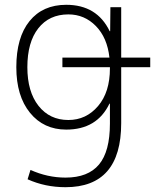

<svg xmlns="http://www.w3.org/2000/svg" viewBox="-20 -550 684 800"><path d="M240 -270V-310H436Q427 -393 379.5 -441.5Q332 -490 265 -490Q185 -490 139.5 -432Q94 -374 94 -270Q94 -168 140.5 -109Q187 -50 265 -50Q339 -50 388.5 -108Q438 -166 438 -265V-270ZM485 -310H606V-270H485V-37Q485 230 253 230Q168 230 95 197L107 158Q178 190 253 190Q347 190 392.5 135.5Q438 81 438 -35V-118H436Q384 -10 256 -10Q162 -10 105 -80Q48 -150 48 -270Q48 -394 103 -462Q158 -530 256 -530Q384 -530 437 -420H439L440 -520H485Z"/></svg>

Font: Mplus 1p Light
Style: Regular
Weight: 300
Version: Version 1.061